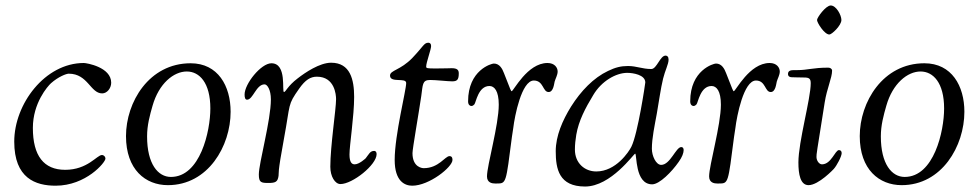

<svg xmlns="http://www.w3.org/2000/svg" viewBox="-20 -666 3573 701"><path d="M32 -149C32 -15 110 12 183 12C294 12 365 -73 365 -87C365 -93 360 -100 352 -100C334 -100 300 -46 218 -46C140 -46 100 -97 100 -199C100 -290 154 -351 166 -362C193 -386 222 -397 231 -397C301 -397 310 -325 353 -325C371 -325 386 -344 386 -364C386 -421 296 -436 286 -436C144 -436 32 -286 32 -149Z M440 -169C440 -47 511 10 593 10C740 10 822 -133 822 -258C822 -352 776 -435 676 -435C524 -435 440 -293 440 -169ZM517 -168C517 -209 527 -245 537 -280C560 -361 614 -405 662 -405C708 -405 748 -364 748 -270C748 -187 711 -20 604 -20C557 -20 517 -67 517 -168Z M873 -321C873 -310 875 -302 882 -302C904 -302 915 -358 946 -358C956 -358 969 -338 969 -303C969 -226 925 -71 925 -29C925 0 933 2 960 2C986 2 994 -2 997 -24C999 -38 992 -26 1017 -161C1041 -290 1029 -281 1072 -342C1095 -375 1114 -386 1137 -386C1202 -386 1207 -320 1207 -304C1207 -267 1186 -133 1186 -57C1186 -22 1203 6 1223 6C1267 6 1355 -64 1355 -103C1355 -109 1353 -115 1346 -115C1331 -115 1327 -103 1315 -88C1315 -88 1292 -66 1275 -66C1264 -66 1256 -74 1256 -102C1256 -136 1273 -242 1273 -312C1273 -375 1259 -437 1189 -437C1147 -437 1094 -401 1067 -380C1030 -352 1023 -330 1017 -330C1008 -330 1029 -435 971 -435C933 -435 873 -360 873 -321Z M1404 -390C1404 -362 1463 -384 1463 -363C1463 -336 1421 -174 1421 -82C1421 -4 1458 12 1485 12C1547 12 1632 -56 1632 -82C1632 -96 1624 -96 1621 -96C1605 -96 1582 -52 1527 -52C1523 -52 1486 -54 1486 -107C1486 -123 1509 -253 1518 -315C1524 -356 1521 -374 1550 -374C1572 -374 1615 -369 1631 -369C1649 -369 1655 -375 1655 -398C1655 -410 1650 -417 1629 -417C1618 -417 1610 -416 1571 -416C1538 -416 1536 -417 1536 -423C1536 -438 1554 -485 1554 -498C1554 -507 1549 -510 1544 -510C1528 -510 1526 -497 1486 -455C1442 -409 1404 -410 1404 -390Z M1689 -296C1689 -282 1697 -279 1701 -279C1706 -279 1709 -282 1712 -285C1718 -292 1726 -352 1767 -352C1785 -352 1801 -334 1801 -284C1801 -209 1758 -62 1758 -22C1758 2 1778 4 1788 4H1793C1829 4 1827 4 1849 -166L1854 -199C1859 -241 1884 -372 1929 -372C1965 -372 1961 -330 1983 -330C2001 -330 2003 -361 2005 -368C2008 -379 2016 -392 2016 -405C2016 -419 2005 -436 1979 -436C1905 -436 1855 -333 1848 -333C1846 -333 1845 -334 1820 -399C1814 -415 1804 -434 1783 -434C1774 -434 1689 -410 1689 -296Z M2009 -114C2009 -49 2021 15 2116 15C2211 15 2294 -105 2299 -105C2306 -105 2297 7 2361 7C2388 7 2433 -39 2458 -75C2471 -93 2476 -108 2476 -118C2476 -122 2475 -129 2467 -129C2448 -129 2427 -64 2394 -64C2375 -64 2360 -97 2360 -123C2360 -161 2370 -207 2378 -251C2386 -296 2392 -342 2401 -379C2408 -408 2421 -432 2421 -448C2421 -459 2416 -463 2410 -463C2390 -463 2378 -414 2358 -414C2325 -414 2304 -425 2273 -425C2247 -425 2227 -420 2200 -407C2147 -382 2101 -334 2065 -277C2034 -227 2009 -170 2009 -114ZM2079 -120C2079 -138 2081 -156 2084 -174C2093 -226 2117 -271 2146 -319C2176 -370 2229 -400 2270 -400C2291 -400 2336 -393 2336 -365C2336 -362 2309 -178 2285 -130C2276 -112 2229 -40 2157 -40C2115 -40 2079 -70 2079 -120Z M2500 -296C2500 -282 2508 -279 2512 -279C2517 -279 2520 -282 2523 -285C2529 -292 2537 -352 2578 -352C2596 -352 2612 -334 2612 -284C2612 -209 2569 -62 2569 -22C2569 2 2589 4 2599 4H2604C2640 4 2638 4 2660 -166L2665 -199C2670 -241 2695 -372 2740 -372C2776 -372 2772 -330 2794 -330C2812 -330 2814 -361 2816 -368C2819 -379 2827 -392 2827 -405C2827 -419 2816 -436 2790 -436C2716 -436 2666 -333 2659 -333C2657 -333 2656 -334 2631 -399C2625 -415 2615 -434 2594 -434C2585 -434 2500 -410 2500 -296Z M2857 -396C2857 -386 2865 -384 2871 -384C2879 -384 2895 -383 2916 -383C2934 -383 2940 -379 2940 -362C2940 -305 2895 -149 2895 -73C2895 -30 2902 10 2932 10C2969 10 3024 -49 3024 -49C3035 -61 3053 -95 3053 -107C3053 -114 3049 -118 3043 -118C3029 -118 3015 -66 2981 -66C2971 -66 2961 -79 2961 -93C2961 -105 2961 -103 2991 -292C2999 -343 3018 -382 3018 -408C3018 -415 3011 -419 3004 -419C2947 -419 2930 -410 2890 -410H2880C2869 -410 2857 -409 2857 -396ZM2963 -593C2963 -583 2990 -540 3008 -540C3017 -540 3052 -573 3052 -593C3052 -611 3033 -646 3013 -646C2995 -646 2963 -602 2963 -593Z M3119 -169C3119 -47 3190 10 3272 10C3419 10 3501 -133 3501 -258C3501 -352 3455 -435 3355 -435C3203 -435 3119 -293 3119 -169ZM3196 -168C3196 -209 3206 -245 3216 -280C3239 -361 3293 -405 3341 -405C3387 -405 3427 -364 3427 -270C3427 -187 3390 -20 3283 -20C3236 -20 3196 -67 3196 -168Z"/></svg>

Font: OFL Sorts Mill Goudy
Style: Italic
Weight: 500
Italic angle: -6°
Version: Version 003.000